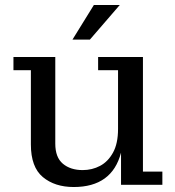

<svg xmlns="http://www.w3.org/2000/svg" viewBox="-20 -742 704 771"><path d="M271 -583 357 -722H461L341 -583ZM276 9Q200 9 152 -31Q104 -71 104 -162V-460H34V-513H202V-165Q202 -110 232.5 -84.5Q263 -59 312 -59Q350 -59 382 -76Q414 -93 434 -129.5Q454 -166 454 -224V-460H374V-513H554V-53H632V0H466V-129Q430 9 276 9Z"/></svg>

Font: Montagu Slab 16pt
Style: Regular
Weight: 400
Designer: Florian Karsten
Foundry: Florian Karsten
Version: Version 1.000; ttfautohint (v1.8.3)